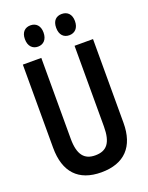

<svg xmlns="http://www.w3.org/2000/svg" viewBox="-168 -991 835 1085"><g transform="rotate(-20 250.0 -449.0)"><path d="M343 -780C377 -780 400 -803 400 -845C400 -886 377 -908 343 -908C310 -908 287 -888 287 -845C287 -802 310 -780 343 -780ZM155 -780C188 -780 211 -803 211 -845C211 -886 188 -908 155 -908C123 -908 99 -888 99 -845C99 -802 123 -780 155 -780ZM249 10C388 10 461 -68 461 -210V-714H350V-229C350 -131 318 -92 249 -92C184 -92 150 -131 150 -228V-714H39V-214C39 -67 112 10 249 10Z"/></g></svg>

Font: Noto Sans Mono ExtraCondensed SemiBold
Style: Regular
Weight: 600
Width: 2
Designer: Monotype Design Team
Foundry: Monotype Imaging Inc.
Version: Version 2.014